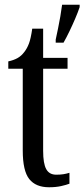

<svg xmlns="http://www.w3.org/2000/svg" viewBox="-20 -780 356 810"><path d="M187 10Q131 10 103.5 -24.5Q76 -59 76 -145V-490H15V-521Q38 -526 54 -535Q70 -544 82 -560Q94 -575 102 -596Q110 -617 116 -659H162V-536H265V-490H162V-144Q162 -90 175 -66.5Q188 -43 217 -43Q234 -43 247 -45Q260 -47 273 -51V-5Q260 0 238 5Q216 10 187 10ZM215 -613Q220 -636 225 -660.5Q230 -685 234.5 -710.5Q239 -736 242 -760H316V-750Q309 -729 297.5 -702Q286 -675 273 -648Q260 -621 248 -600H215Z"/></svg>

Font: Noto Serif Khmer ExtraCondensed
Style: Regular
Weight: 400
Width: 2
Designer: Danh Hong and the Monotype Design Team
Foundry: Monotype Imaging Inc.
Version: Version 2.004